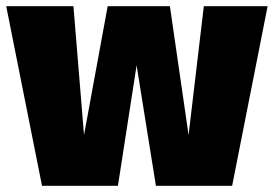

<svg xmlns="http://www.w3.org/2000/svg" viewBox="-25 -597 880 617"><path d="M835 -577H630L581 -163L521 -577H321L245 -163L211 -577H-5L110 0H354L414 -387L476 0H721Z"/></svg>

Font: Glow Sans SC Normal Heavy
Style: Regular
Weight: 900
Designer: Ryoko NISHIZUKA (kana, bopomofo & ideographs); Paul D. Hunt (Latin, Greek & Cyrillic); Sandoll Communications, Soo-young
Version: Version 0.93